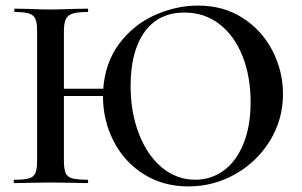

<svg xmlns="http://www.w3.org/2000/svg" viewBox="-20 -656 1083 688"><path d="M994 -319Q994 -228 947.5 -152Q901 -76 823 -32Q745 12 655 12Q565 12 495.5 -31.5Q426 -75 387.5 -149.5Q349 -224 349 -312H209V-81Q209 -51 215 -36.5Q221 -22 238.5 -17Q256 -12 294 -12Q296 -12 296 -6Q296 0 294 0Q260 0 241 -1L158 -2L85 -1Q66 0 32 0Q29 0 29 -6Q29 -12 32 -12Q68 -12 84.5 -17Q101 -22 107 -36.5Q113 -51 113 -81V-544Q113 -574 107 -588Q101 -602 84.5 -607.5Q68 -613 33 -613Q31 -613 31 -619Q31 -625 33 -625L86 -624Q130 -622 158 -622Q193 -622 241 -624L294 -625Q296 -625 296 -619Q296 -613 294 -613Q257 -613 239.5 -607Q222 -601 215.5 -586.5Q209 -572 209 -542V-338H350Q357 -433 408 -500.5Q459 -568 535 -602Q611 -636 690 -636Q781 -636 850 -591.5Q919 -547 956.5 -474Q994 -401 994 -319ZM878 -290Q878 -382 849 -455Q820 -528 766.5 -569.5Q713 -611 641 -611Q548 -611 498 -541.5Q448 -472 448 -348Q448 -253 478 -176Q508 -99 560.5 -55.5Q613 -12 680 -12Q736 -12 781 -44.5Q826 -77 852 -140Q878 -203 878 -290Z"/></svg>

Font: Cormorant SC SemiBold
Style: Regular
Weight: 600
Designer: Christian Thalmann (Catharsis Fonts)
Version: Version 3.000